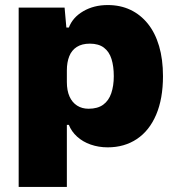

<svg xmlns="http://www.w3.org/2000/svg" viewBox="-20 -574 694 761"><path d="M54 167V-544H236L243 -465H253Q268 -505 310 -529.5Q352 -554 407 -554Q457 -554 497 -535Q537 -516 566 -480Q595 -444 610.5 -391.5Q626 -339 626 -272Q626 -183 599 -119.5Q572 -56 522.5 -23Q473 10 407 10Q371 10 339.5 -1Q308 -12 285.5 -32.5Q263 -53 253 -79H245V167ZM331 -143Q367 -143 389 -159Q411 -175 421 -204.5Q431 -234 431 -272Q431 -311 422 -340Q413 -369 392 -385Q371 -401 336 -401Q305 -401 284.5 -388Q264 -375 254.5 -351Q245 -327 245 -295V-249Q245 -215 255.5 -191.5Q266 -168 285.5 -155.5Q305 -143 331 -143Z"/></svg>

Font: Mona Sans ExtraLight Black
Style: Regular
Weight: 900
Version: Version 2.000